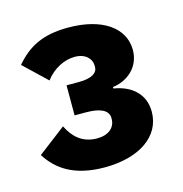

<svg xmlns="http://www.w3.org/2000/svg" viewBox="-68 -767 481 506"><g transform="rotate(-15 172.5 -513.5)"><path d="M117 -558V-476H148C184 -476 209 -467 209 -444V-442C209 -418 190 -402 159 -402C119 -402 95 -425 80 -456L4 -398C30 -357 73 -323 159 -323C252 -323 316 -365 316 -433C316 -480 284 -510 234 -518V-522C275 -527 310 -557 310 -603C310 -663 254 -704 160 -704C90 -704 50 -682 15 -641L77 -582C98 -610 129 -625 157 -625C186 -625 202 -608 202 -589V-585C202 -570 187 -558 151 -558Z"/></g></svg>

Font: IBM Plex Devanagari
Style: Bold
Weight: 700
Designer: Mike Abbink, Paul van der Laan, Pieter van Rosmalen, Erin McLaughlin
Foundry: Bold Monday
Version: Version 1.0